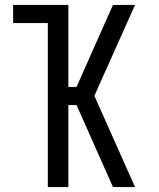

<svg xmlns="http://www.w3.org/2000/svg" viewBox="-20 -755 640 775"><path d="M173 0V-662H33V-735H256V-404H289L323 -481L436 -735H525L376 -402L361 -368L525 0H436L289 -331H256V0Z"/></svg>

Font: Iosevka Mono
Style: Regular
Weight: 400
Designer: Belleve Invis
Foundry: Belleve Invis
Version: Version 11.1.1